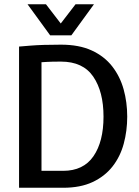

<svg xmlns="http://www.w3.org/2000/svg" viewBox="-20 -887 656 907"><path d="M70 0V-667Q70 -667 124.5 -671.5Q179 -676 268 -676Q354 -676 413.5 -648.5Q473 -621 510 -573.5Q547 -526 564 -465Q581 -404 581 -336Q581 -269 564.5 -208Q548 -147 511.5 -100.5Q475 -54 417.5 -27Q360 0 278 0ZM176 -80H278Q374 -80 421.5 -149Q469 -218 469 -336Q469 -454 420.5 -525Q372 -596 268 -596Q224 -596 200 -594.5Q176 -593 176 -593ZM424 -867 317 -720H217L110 -867H197L267 -776L337 -867Z"/></svg>

Font: Epunda Sans Medium
Style: Regular
Weight: 500
Designer: Simon Atzbach
Foundry: typofactur
Version: Version 2.204; ttfautohint (v1.8.4.7-5d5b)